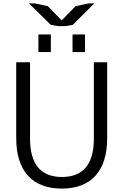

<svg xmlns="http://www.w3.org/2000/svg" viewBox="-20 -1095 723 1125"><path d="M150 -1075H184L260 -1059L273 -1046L300 -1018L341 -976H342L383 -1018L411 -1047L423 -1059L499 -1075H533L465 -1008L406 -949L361 -942H322L278 -949L218 -1008ZM405 -790V-893H478V-790ZM205 -790V-893H278V-790ZM530 -730H608V-287Q608 -141 539.5 -65.5Q471 10 342 10Q213 10 144 -65.5Q75 -141 75 -287V-730H156V-283Q156 -58 343 -58Q530 -58 530 -283Z"/></svg>

Font: Mplus 1p
Style: Regular
Weight: 400
Version: Version 1.061